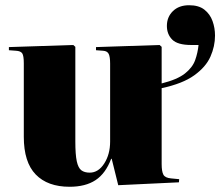

<svg xmlns="http://www.w3.org/2000/svg" viewBox="-20 -700 842 734"><path d="M246 14Q162 14 116.5 -33Q71 -80 71 -177V-458Q71 -487 65 -496Q59 -505 41 -506L14 -508V-520L260 -528L268 -521V-159Q268 -109 273.5 -83.5Q279 -58 291 -49Q303 -40 323 -40Q356 -40 378.5 -75Q401 -110 401 -159V-457Q401 -483 395.5 -494Q390 -505 374 -506L347 -508V-520L590 -528L598 -521V-381Q658 -396 687 -419Q716 -442 726 -470Q736 -498 739 -528H711Q659 -528 638.5 -548.5Q618 -569 618 -601Q618 -635 641 -657.5Q664 -680 703 -680Q740 -680 761.5 -663Q783 -646 792.5 -619.5Q802 -593 802 -564Q802 -523 784.5 -483.5Q767 -444 722.5 -412Q678 -380 598 -363V-73Q598 -45 604.5 -32.5Q611 -20 634 -18L665 -15L664 -3L432 8L407 -93H405Q384 -37 345.5 -11.5Q307 14 246 14Z"/></svg>

Font: Literata 72pt ExtraBold
Style: Regular
Weight: 800
Designer: Latin by Veronika Burian and Jose Scaglione. Greek by Irene Vlachou. Cyrillic by Vera Evstafieva.
Foundry: TypeTogether
Version: Version 3.002